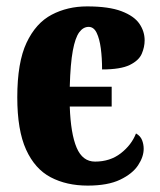

<svg xmlns="http://www.w3.org/2000/svg" viewBox="-20 -570 501 600"><path d="M254 10Q188 10 138.5 -16Q89 -42 61.5 -102.5Q34 -163 34 -266Q34 -375 63 -436.5Q92 -498 141.5 -524Q191 -550 252 -550Q320 -550 359.5 -535Q399 -520 415.5 -496Q432 -472 432 -444Q432 -423 423 -402Q414 -381 385.5 -367Q357 -353 299 -353Q299 -389 295 -419Q291 -449 282 -467.5Q273 -486 257 -486Q240 -486 227.5 -469Q215 -452 207.5 -411.5Q200 -371 198 -299H329V-237H198Q201 -152 219.5 -108.5Q238 -65 277 -65Q324 -65 357.5 -91Q391 -117 405 -153Q419 -145 424 -132Q429 -119 429 -105Q429 -80 411.5 -53.5Q394 -27 355.5 -8.5Q317 10 254 10Z"/></svg>

Font: Noto Serif ExtraCondensed Black
Style: Regular
Weight: 900
Width: 2
Designer: Monotype Design Team
Foundry: Monotype Imaging Inc.
Version: Version 2.015; ttfautohint (v1.8.4.7-5d5b)